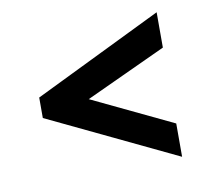

<svg xmlns="http://www.w3.org/2000/svg" viewBox="-51 -454 507 471"><g transform="rotate(-10 202.0 -218.0)"><path d="M367 -121V-38L47 -191V-242L367 -398V-310L166 -217Z"/></g></svg>

Font: Genos
Style: Bold
Weight: 700
Designer: Robert E. Leuschke
Foundry: Robert E. Leuschke
Version: Version 1.010